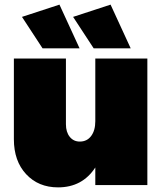

<svg xmlns="http://www.w3.org/2000/svg" viewBox="-20 -800 712 830"><path d="M324 -591H164L75 -727L237 -780ZM545 -591H385L296 -727L458 -780ZM392 -547H617V0H392V-76Q336 10 231 10Q146 10 93 -47Q40 -104 40 -198V-547H265V-263Q265 -229 281.5 -208.5Q298 -188 325 -188Q356 -188 374 -212Q392 -236 392 -276Z"/></svg>

Font: MontserratBlack
Style: Regular
Weight: 900
Designer: Julieta Ulanovsky
Foundry: Julieta Ulanovsky
Version: Version 4.000